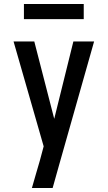

<svg xmlns="http://www.w3.org/2000/svg" viewBox="-20 -943 540 963"><path d="M140 0Q150 -35 160 -69.5Q170 -104 180 -138L199 -209L48 -735H152L252 -347L348 -735H452L276 -114L244 0ZM100 -847V-923H400V-847Z"/></svg>

Font: Zed Mono Semibold
Style: Regular
Weight: 600
Monospace: yes
Designer: Belleve Invis
Foundry: Belleve Invis
Version: Version 1.0.0; ttfautohint (v1.8.4)